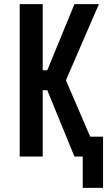

<svg xmlns="http://www.w3.org/2000/svg" viewBox="-20 -755 540 926"><path d="M379 151V0H339L208 -320H186V0H75V-735H186V-416H208L339 -735H457L298 -368L415 -96H477V151Z"/></svg>

Font: Iosevka Algr
Style: Bold
Weight: 700
Monospace: yes
Designer: Belleve Invis
Foundry: Belleve Invis
Version: Version 26.0.2; ttfautohint (v1.8.3)